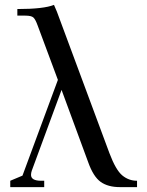

<svg xmlns="http://www.w3.org/2000/svg" viewBox="-20 -766 600 786"><path d="M22 0V-26L72 -47L217 -439L134 -662Q125 -687 116.5 -694.5Q108 -702 84 -702H51V-729Q159 -729 201 -746L213 -718L428 -139Q454 -70 480.5 -48Q507 -26 541 -26V0H471Q422 0 392 -21.5Q362 -43 341 -102L232 -398L110 -67Q107 -58 107 -50Q107 -26 149 -26H161V0Z"/></svg>

Font: Dihjauti
Style: Bold
Weight: 700
Designer: T. Christopher White
Version: Version 3.0.0